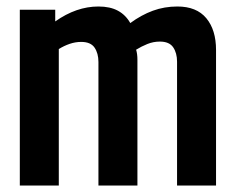

<svg xmlns="http://www.w3.org/2000/svg" viewBox="-20 -571 725 591"><path d="M41 0V-541H150V-505Q215 -551 283 -551Q319 -551 343 -538Q367 -525 381 -500Q415 -525 450.5 -538Q486 -551 526 -551Q585 -551 615 -515Q645 -479 645 -417V0H525V-381Q525 -408 513 -425.5Q501 -443 472 -443Q452 -443 433.5 -435.5Q415 -428 399 -418Q403 -405 403 -387V0H283V-380Q283 -407 271 -424.5Q259 -442 230 -442Q212 -442 194.5 -436Q177 -430 161 -420V0Z"/></svg>

Font: Georama Semi Condensed SemiBold
Style: Regular
Weight: 600
Width: 4
Designer: Jean-Baptiste Levee
Foundry: Production Type
Version: Version 1.000